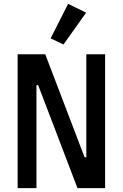

<svg xmlns="http://www.w3.org/2000/svg" viewBox="-20 -981 640 1001"><path d="M429 -915 335 -961 244 -781 311 -749ZM384 0H528V-698H430V-161H421L216 -698H72V0H170V-537H179Z"/></svg>

Font: IBM Mono Medium
Style: Regular
Weight: 500
Monospace: yes
Designer: Mike Abbink, Paul van der Laan, Pieter van Rosmalen
Foundry: Bold Monday
Version: Version 2.3